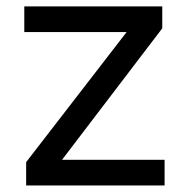

<svg xmlns="http://www.w3.org/2000/svg" viewBox="-20 -565 574 585"><path d="M481.5 -78.1V0H59.7V-71L365.8 -467.3H54V-545.5H474.4V-478.7L169 -78.1Z"/></svg>

Font: Interface
Style: Regular
Weight: 400
Designer: Rasmus Andersson
Foundry: rsms
Version: Version 1.8